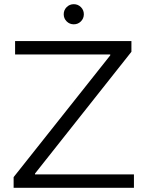

<svg xmlns="http://www.w3.org/2000/svg" viewBox="-20 -896 691 916"><path d="M619 -64V0H45V-51L506 -632V-636H52V-700H607V-649L147 -68V-64ZM284 -828Q284 -848 298 -862Q312 -876 332 -876Q352 -876 366 -862Q380 -848 380 -828Q380 -808 366 -794Q352 -780 332 -780Q312 -780 298 -794Q284 -808 284 -828Z"/></svg>

Font: CMG Sans
Style: Regular
Weight: 400
Designer: Julieta Ulanovsky
Foundry: Julieta Ulanovsky
Version: Version 7.200